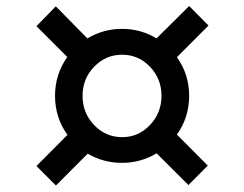

<svg xmlns="http://www.w3.org/2000/svg" viewBox="-20 -687 787 620"><path d="M160.6 -87.9 97.7 -150.9 197.8 -251.5Q157.7 -307.1 157.7 -377.4Q157.7 -447.3 197.3 -502.9L97.7 -602.5L160.2 -666.5L262.2 -563Q314 -593.8 374 -593.8Q434.6 -593.8 485.4 -563L590.8 -667.5L653.3 -604.5L551.3 -502.4Q590.8 -446.8 590.8 -377.4Q590.8 -308.1 551.3 -252.4L650.9 -152.3L588.4 -89.4L485.8 -191.9Q434.1 -161.1 374 -161.1Q313.5 -161.1 263.2 -190.9ZM374.5 -244.1Q427.2 -244.1 464.4 -283.4Q501.5 -322.8 501.5 -377.4Q501.5 -432.6 464.4 -471.4Q427.2 -510.3 374.5 -510.3Q321.3 -510.3 283.9 -471.4Q246.6 -432.6 246.6 -377.4Q246.6 -322.3 283.9 -283.2Q321.3 -244.1 374.5 -244.1Z"/></svg>

Font: HaufeMerriweatherSans
Style: Regular
Weight: 400
Designer: Eben Sorkin ( eben@eyebytes.com )
Foundry: Eben Sorkin
Version: Version 1.56